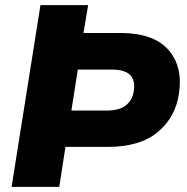

<svg xmlns="http://www.w3.org/2000/svg" viewBox="-20 -725 726 745"><path d="M25 0 137 -705H322L304 -597H448Q576 -597 633.5 -531.5Q691 -466 674 -359Q660 -269 591.5 -212Q523 -155 397 -155H234L210 0ZM257 -296H394Q442 -296 467.5 -315.5Q493 -335 499 -371Q513 -455 415 -455H282Z"/></svg>

Font: Mulish Black
Style: Italic
Weight: 900
Italic angle: -9°
Designer: Vernon Adams
Foundry: Vernon Adams
Version: Version 3.603; ttfautohint (v1.8.3)